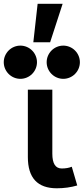

<svg xmlns="http://www.w3.org/2000/svg" viewBox="-87 -992 447 1027"><path d="M216.8 15.1Q62 15.1 62 -151.9V-512.2H192.9V-169.9Q192.9 -90.8 243.2 -90.8Q274.4 -90.8 296.9 -100.1L326.2 0Q274.9 15.1 216.8 15.1ZM22 -570.3Q4.4 -570.3 -12 -577.1Q-28.3 -584 -40.8 -596.4Q-53.2 -608.9 -60.1 -625.2Q-66.9 -641.6 -66.9 -659.2Q-66.9 -676.8 -60.1 -693.1Q-53.2 -709.5 -40.8 -721.9Q-28.3 -734.4 -12 -741.2Q4.4 -748 22 -748Q39.6 -748 55.9 -741.2Q72.3 -734.4 84.7 -721.9Q97.2 -709.5 104 -693.1Q110.8 -676.8 110.8 -659.2Q110.8 -641.6 104 -625.2Q97.2 -608.9 84.7 -596.4Q72.3 -584 55.9 -577.1Q39.6 -570.3 22 -570.3ZM251.5 -570.3Q233.9 -570.3 217.5 -577.1Q201.2 -584 188.7 -596.4Q176.3 -608.9 169.4 -625.2Q162.6 -641.6 162.6 -659.2Q162.6 -676.8 169.4 -693.1Q176.3 -709.5 188.7 -721.9Q201.2 -734.4 217.5 -741.2Q233.9 -748 251.5 -748Q269 -748 285.4 -741.2Q301.8 -734.4 314.2 -721.9Q326.7 -709.5 333.5 -693.1Q340.3 -676.8 340.3 -659.2Q340.3 -641.6 333.5 -625.2Q326.7 -608.9 314.2 -596.4Q301.8 -584 285.4 -577.1Q269 -570.3 251.5 -570.3ZM181.2 -766.1H91.3L114.3 -971.7H248Z"/></svg>

Font: Cadman
Style: Bold
Weight: 700
Designer: Paul James MIller
Foundry: High-Logic / Made with FontCreator
Version: Version 2.114;March 28, 2021;FontCreator 13.0.0.2683 64-bit